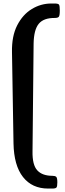

<svg xmlns="http://www.w3.org/2000/svg" viewBox="-20 -948 375 1110"><path d="M258.3 142.1Q165.5 142.1 113 75.4Q60.5 8.8 58.1 -119.1L49.3 -646.5Q47.4 -738.8 79.3 -801.3Q111.3 -863.8 163.8 -895.8Q216.3 -927.7 276.4 -927.7H296.4Q316.9 -927.7 321.3 -920.9Q325.7 -914.1 325.7 -887.2Q325.7 -857.4 319.8 -850.8Q314 -844.2 296.9 -844.2Q231.9 -844.7 203.9 -810.3Q175.8 -775.9 174.3 -696.3L168 -73.2Q166.5 5.4 195.6 36.9Q224.6 68.4 282.7 68.4Q298.3 68.4 304.9 74.2Q311.5 80.1 311.5 106.4Q311.5 129.9 306.4 136Q301.3 142.1 282.2 142.1Z"/></svg>

Font: Denk One
Style: Regular
Weight: 400
Designer: Irina Smirnova, Eben Sorkin
Foundry: Sorkin Type Co.f
Version: Version 1.004; ttfautohint (v1.8.4.7-5d5b);gftools[0.9.23]